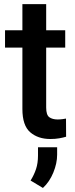

<svg xmlns="http://www.w3.org/2000/svg" viewBox="-20 -678 373 950"><path d="M302.7 -528.3V-442.4H208.5V-146Q208.5 -108.9 224.1 -97.9Q239.7 -86.9 265.1 -86.9Q277.3 -86.9 288.6 -88.4Q299.8 -89.8 306.6 -91.3L307.1 -1.5Q292.5 2.9 273.2 6.3Q253.9 9.8 229 9.8Q168 9.8 129.4 -23.7Q90.8 -57.1 90.8 -138.7V-442.4H4.9V-528.3H90.8V-657.7H208.5V-528.3ZM262.7 50.8V87.4Q262.7 129.9 243.9 175.8Q225.1 221.7 192.4 252L131.3 215.3Q148.4 188 158.2 158.7Q168 129.4 168 91.8V50.8Z"/></svg>

Font: Vazirmatn UI FD Medium
Style: Regular
Weight: 500
Designer: Saber Rastikerdar
Foundry: Saber Rastikerdar
Version: Version 33.003